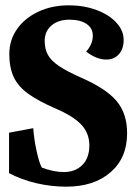

<svg xmlns="http://www.w3.org/2000/svg" viewBox="-20 -695 513 722"><path d="M14 -44V-196L105 -213Q108 -171 117.5 -127.5Q127 -84 137 -65Q182 -48 220 -48Q263 -48 289.5 -74.5Q316 -101 316 -148Q316 -194 286 -226Q256 -258 191 -286Q124 -315 86 -342.5Q48 -370 31.5 -405.5Q15 -441 15 -492Q15 -544 44 -585.5Q73 -627 124 -651Q175 -675 239 -675Q295 -675 342.5 -657.5Q390 -640 417.5 -610Q445 -580 445 -545Q445 -511 427 -491Q409 -471 380 -471Q343 -471 304 -501Q329 -529 329 -561Q329 -589 305.5 -605Q282 -621 241 -621Q199 -621 173.5 -599Q148 -577 148 -541Q148 -511 160 -489Q172 -467 201.5 -447Q231 -427 285 -403Q379 -362 418.5 -315Q458 -268 458 -194Q458 -101 395.5 -47Q333 7 229 7Q173 7 117 -6Q61 -19 14 -44Z"/></svg>

Font: Caladea
Style: Bold
Weight: 700
Designer: Carolina Giovagnoli and Andres Torresi
Foundry: Carolina Giovagnoli & Andres Torresi
Version: Version 1.001